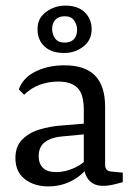

<svg xmlns="http://www.w3.org/2000/svg" viewBox="-20 -657 479 685"><path d="M152 8Q102 8 68.5 -18Q35 -44 35 -93Q35 -135 59.5 -159.5Q84 -184 121 -195Q158 -206 196 -209L294 -217V-179L209 -171Q165 -168 141.5 -151Q118 -134 118 -100Q118 -73 133.5 -58Q149 -43 180 -43Q213 -43 245.5 -58Q278 -73 295 -95L304 -76Q283 -39 242.5 -15.5Q202 8 152 8ZM47 -338Q62 -380 107 -402Q152 -424 210 -424Q283 -424 319 -387.5Q355 -351 355 -276V-69Q355 -47 377 -45L418 -41V-7Q408 -4 387 1Q366 6 348 6Q318 6 300.5 -11Q283 -28 279 -61V-265Q279 -321 256.5 -343.5Q234 -366 188 -366Q154 -366 123 -355Q92 -344 66 -319ZM209 -468Q163 -468 138 -492Q113 -516 114 -555Q114 -592 144.5 -614.5Q175 -637 213 -637Q258 -637 282.5 -613Q307 -589 307 -553Q307 -514 277.5 -491Q248 -468 209 -468ZM211 -505Q232 -505 243.5 -517Q255 -529 255 -551Q255 -569 244.5 -584Q234 -599 211 -599Q189 -599 177.5 -586.5Q166 -574 166 -554Q166 -535 176.5 -520Q187 -505 211 -505Z"/></svg>

Font: Yrsa
Style: Regular
Weight: 400
Designer: Anna Giedrys (Yrsa+Rasa design), David Brezina (Yrsa art-direction, Rasa art-direction, design)
Foundry: Rosetta Type Foundry
Version: Version 2.004